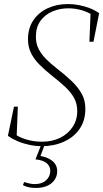

<svg xmlns="http://www.w3.org/2000/svg" viewBox="-20 -707 509 947"><path d="M19 -37 49 -181H68L62 -31L41 -53Q73 -30 110 -19Q147 -8 187 -8Q237 -8 276 -27Q315 -46 338 -80.5Q361 -115 361 -159Q361 -196 345 -224.5Q329 -253 301 -279Q273 -305 237 -333Q202 -361 175 -388Q148 -415 133 -445.5Q118 -476 118 -513Q118 -568 144.5 -607Q171 -646 215.5 -666.5Q260 -687 314 -687Q342 -687 368.5 -682Q395 -677 420.5 -667.5Q446 -658 469 -642L441 -501H421L427 -650L441 -630Q411 -649 380 -657.5Q349 -666 317 -666Q275 -666 238.5 -650.5Q202 -635 179.5 -604Q157 -573 157 -525Q157 -492 170.5 -465.5Q184 -439 207.5 -415.5Q231 -392 262 -368Q302 -337 333 -307.5Q364 -278 382.5 -245.5Q401 -213 401 -170Q401 -112 372.5 -71Q344 -30 295 -8Q246 14 187 14Q156 14 125 7.5Q94 1 67 -10.5Q40 -22 19 -37ZM155 79 186 0H203L176 72L172 61Q214 67 238 86.5Q262 106 262 137Q262 174 233.5 197Q205 220 157 220Q138 220 121.5 216.5Q105 213 93 206L99 191Q112 195 125 198Q138 201 152 201Q187 201 207.5 182Q228 163 228 136Q228 113 210.5 98Q193 83 155 79Z"/></svg>

Font: Source Serif 4 48pt Light
Style: Italic
Weight: 300
Italic angle: -12°
Designer: Frank Grießhammer
Foundry: Adobe Systems Incorporated
Version: Version 4.004;hotconv 1.0.116;makeotfexe 2.5.65601